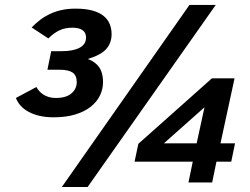

<svg xmlns="http://www.w3.org/2000/svg" viewBox="-20 -721 1000 767"><path d="M330.1 25.9H227.1L736.8 -701.2H841.8ZM844.7 -75.2 827.6 7.8H732.9L750 -75.2H517.6L532.7 -146.5L826.7 -408.2H917L860.8 -148.4H918.9L903.8 -75.2ZM796.9 -292.5 634.8 -148.4H765.6ZM391.6 -393.6Q391.6 -364.3 378.9 -338.6Q366.2 -313 341.3 -293.7Q316.4 -274.4 279.5 -263.4Q242.7 -252.4 194.3 -252.4Q162.6 -252.4 137.7 -258.3Q112.8 -264.2 94 -274.4Q75.2 -284.7 62.5 -298.8Q49.8 -313 43.5 -329.6L125.5 -373.5Q129.9 -364.7 137 -356.9Q144 -349.1 153.6 -343Q163.1 -336.9 175.3 -333.3Q187.5 -329.6 202.6 -329.6Q244.1 -329.6 265.4 -347.9Q286.6 -366.2 286.6 -392.6Q286.6 -419.4 270.3 -430.9Q253.9 -442.4 218.8 -442.4H169.4L184.6 -516.6H227.5Q271.5 -516.6 297.6 -530Q323.7 -543.5 323.7 -571.3Q323.7 -590.8 309.6 -600.6Q295.4 -610.4 269.5 -610.4Q239.3 -610.4 216.6 -599.4Q193.8 -588.4 173.3 -567.4L106.4 -611.3Q121.6 -627 139.2 -640.6Q156.7 -654.3 178 -664.6Q199.2 -674.8 224.9 -680.7Q250.5 -686.5 281.7 -686.5Q321.3 -686.5 348.6 -679Q376 -671.4 393.1 -658Q410.2 -644.5 418 -625.7Q425.8 -606.9 425.8 -584.5Q425.8 -549.3 404.3 -525.1Q382.8 -501 330.6 -485.4Q361.3 -474.1 376.5 -451.9Q391.6 -429.7 391.6 -393.6Z"/></svg>

Font: Clear Sans Medium
Style: Italic
Weight: 500
Italic angle: -12°
Foundry: Intel Corporation
Version: Version 1.00